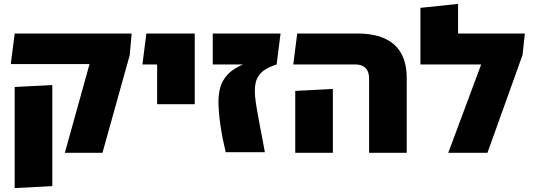

<svg xmlns="http://www.w3.org/2000/svg" viewBox="-20 -780 2724 980"><path d="M311 0 437 -453H35L55 -609H652L642 -498L503 0ZM55 180V-336L247 -346V170Z M782 -248V-609H974V-248ZM707 -451 727 -609H889V-451Z M1132 -3Q1124 -36 1117 -71.5Q1110 -107 1105 -141.5Q1100 -176 1097.5 -207Q1095 -238 1095 -262Q1095 -296 1103.5 -331Q1112 -366 1140.5 -398Q1169 -430 1229 -455L1392 -451Q1338 -434 1313.5 -409Q1289 -384 1284 -353Q1279 -322 1282 -288Q1284 -264 1291 -223Q1298 -182 1306.5 -138Q1315 -94 1322 -57Q1329 -20 1332 -3ZM1066 -451V-609H1412L1392 -451Z M1864 0V-379Q1864 -415 1845.5 -433Q1827 -451 1795 -451H1477L1497 -609H1804Q1929 -609 1992.5 -552Q2056 -495 2056 -382V0ZM1487 0V-316L1679 -326V0Z M2318 -609H2659L2647 -499L2468 0H2268L2436 -451H2126V-740L2318 -760Z"/></svg>

Font: Noto Sans Hebrew Thin Black
Style: Regular
Weight: 900
Version: Version 3.001